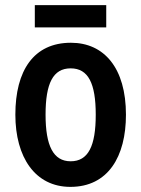

<svg xmlns="http://www.w3.org/2000/svg" viewBox="-20 -720 552 750"><path d="M395 -700H116V-613H395ZM472 -272C472 -454 387 -553 257 -553C112 -553 40 -445 40 -272C40 -106 117 10 255 10C402 10 472 -108 472 -272ZM158 -272C158 -394 187 -453 256 -453C325 -453 354 -394 354 -272C354 -150 325 -90 256 -90C188 -90 158 -151 158 -272Z"/></svg>

Font: Noto Sans Tamil Condensed SemiBold
Style: Regular
Weight: 600
Width: 3
Designer: Jelle Bosma - Monotype Design Team
Foundry: Monotype Imaging Inc.
Version: Version 2.004